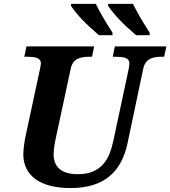

<svg xmlns="http://www.w3.org/2000/svg" viewBox="-20 -951 870 981"><path d="M377 -61Q422.4 -61 453.6 -74.2Q484.9 -87.4 505.9 -110.6Q526.9 -133.8 539.6 -165.8Q552.2 -197.8 560.1 -235.8L637.2 -597.2Q638.7 -605.5 639.9 -614.3Q641.1 -623 641.1 -627Q641.1 -637.7 635.7 -644.5Q630.4 -651.4 620.8 -655Q611.3 -658.7 597.9 -659.9Q584.5 -661.1 568.8 -661.1H556.2L566.9 -713.9H830.1L818.8 -661.1H806.2Q790 -661.1 774.9 -658.9Q759.8 -656.7 747.1 -650.4Q734.4 -644 725.3 -631.8Q716.3 -619.6 711.9 -600.1L631.8 -220.2Q620.1 -164.1 596.9 -121.1Q573.7 -78.1 537.8 -49.1Q502 -20 453.1 -5.1Q404.3 9.8 340.8 9.8Q282.2 9.8 237.3 -1.7Q192.4 -13.2 161.6 -35.4Q130.9 -57.6 115 -89.8Q99.1 -122.1 99.1 -163.1Q99.1 -170.9 100.1 -182.6Q101.1 -194.3 102.5 -206.8Q104 -219.2 106 -231.2Q107.9 -243.2 109.9 -252L183.1 -592.8Q189 -619.6 189 -627Q189 -637.7 183.6 -644.5Q178.2 -651.4 168.7 -655Q159.2 -658.7 146 -659.9Q132.8 -661.1 117.2 -661.1H104L115.2 -713.9H460.9L450.2 -661.1H437Q420.4 -661.1 405 -658.9Q389.6 -656.7 377 -650.6Q364.3 -644.5 355.2 -632.8Q346.2 -621.1 341.8 -602.1L266.1 -250Q264.2 -241.2 262 -230.5Q259.8 -219.7 258.1 -208.3Q256.3 -196.8 255.1 -185.1Q253.9 -173.3 253.9 -163.1Q253.9 -112.8 285.2 -86.9Q316.4 -61 377 -61ZM675.8 -771Q576.7 -854.5 532.7 -920.9V-931.2H659.7Q685.5 -876 744.6 -784.2V-771ZM485.8 -771Q386.7 -854.5 342.8 -920.9V-931.2H469.7Q495.6 -876 554.7 -784.2V-771Z"/></svg>

Font: Droid Serif
Style: Bold Italic
Weight: 700
Italic angle: -12°
Designer: Monotype Design team
Foundry: Monotype Imaging Inc.
Version: Version 1.03